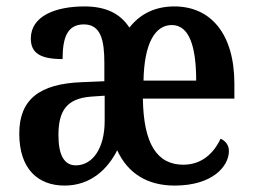

<svg xmlns="http://www.w3.org/2000/svg" viewBox="-20 -568 789 598"><path d="M181 10C263 10 316 -42 345 -100C378 -28 439 10 524 10C642 10 693 -50 693 -98C693 -117 681 -130 667 -136C645 -89 607 -55 551 -55C469 -55 427 -120 425 -261H710V-307C710 -463 636 -548 523 -548C461 -548 415 -523 383 -482C354 -527 308 -548 243 -548C153 -548 76 -518 76 -448C76 -403 105 -384 175 -384C175 -446 187 -492 241 -492C294 -492 305 -443 305 -373V-315L234 -312C104 -307 40 -259 40 -152C40 -40 100 10 181 10ZM591 -317H427C429 -431 462 -490 515 -490C570 -490 591 -422 591 -317ZM216 -53C180 -53 162 -85 162 -147C162 -222 187 -261 263 -267L306 -270V-191C306 -107 269 -53 216 -53Z"/></svg>

Font: Noto Serif Sinhala Condensed SemiBold
Style: Regular
Weight: 600
Width: 3
Designer: Jelle Bosma - Monotype Design Team
Foundry: Monotype Imaging Inc.
Version: Version 2.007